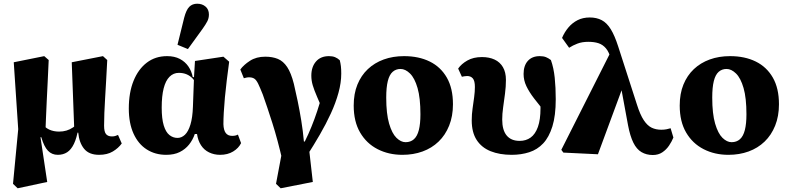

<svg xmlns="http://www.w3.org/2000/svg" viewBox="-20 -818 4244 1033"><path d="M50 171 78 -123 54 -483 218 -516 242 -495Q239 -431 236.5 -377Q234 -323 231.5 -276Q229 -229 227.5 -185.5Q226 -142 224 -99L197 -85L234 161L75 195ZM513 15Q459 15 432.5 -17.5Q406 -50 401 -104L380 -107L366 -483L534 -516L557 -495Q554 -434 551 -383Q548 -332 545.5 -289.5Q543 -247 541.5 -211Q540 -175 540 -142Q540 -109 550.5 -96.5Q561 -84 582 -84Q593 -84 600.5 -86.5Q608 -89 615 -92L635 -46Q617 -21 587 -3Q557 15 513 15ZM291 15Q259 15 238 -7Q217 -29 202 -80L184 -78L203 -157Q221 -132 244.5 -121Q268 -110 298 -110Q319 -110 337.5 -115.5Q356 -121 373 -132.5Q390 -144 404 -163L414 -125H401Q393 -76 378 -44.5Q363 -13 341.5 1Q320 15 291 15Z M874 15Q815 15 769.5 -14Q724 -43 698.5 -99Q673 -155 673 -234Q673 -320 698.5 -383Q724 -446 770 -481Q816 -516 879 -516Q919 -516 947.5 -501Q976 -486 993.5 -460.5Q1011 -435 1017 -403H1050L1043 -360Q1031 -380 1017 -395Q1003 -410 984.5 -418Q966 -426 942 -426Q913 -426 892 -405Q871 -384 860.5 -342.5Q850 -301 850 -239Q850 -179 861 -143Q872 -107 891.5 -91.5Q911 -76 935 -76Q957 -76 975 -93Q993 -110 1004.5 -147.5Q1016 -185 1018 -244L1024 -407L1029 -490L1182 -513L1213 -486Q1206 -434 1200 -385.5Q1194 -337 1190 -293.5Q1186 -250 1184 -213.5Q1182 -177 1182 -150Q1183 -118 1194.5 -102.5Q1206 -87 1229 -87Q1240 -87 1247.5 -89Q1255 -91 1260 -94L1277 -48Q1264 -21 1234.5 -3Q1205 15 1164 15Q1132 15 1105 2Q1078 -11 1061.5 -36.5Q1045 -62 1040 -97H1028Q1017 -65 997 -40Q977 -15 947 0Q917 15 874 15ZM935 -577 971 -723Q982 -765 998.5 -781.5Q1015 -798 1041 -798Q1068 -798 1086 -782.5Q1104 -767 1104 -740Q1104 -720 1095.5 -703.5Q1087 -687 1070 -663L991 -554Z M1465 171 1503 -31 1501 52Q1474 -66 1445.5 -155.5Q1417 -245 1394 -309Q1379 -347 1369 -367.5Q1359 -388 1348 -395Q1337 -402 1320 -402Q1312 -402 1305.5 -400.5Q1299 -399 1292 -397L1273 -444Q1291 -469 1325 -491Q1359 -513 1407 -513Q1446 -513 1475 -501Q1504 -489 1525 -457.5Q1546 -426 1561 -367Q1571 -325 1581.5 -274.5Q1592 -224 1601 -168.5Q1610 -113 1615 -57L1639 -51L1663 161L1490 195ZM1632 19 1604 -27Q1622 -59 1639 -97Q1656 -135 1671.5 -177Q1687 -219 1700.5 -264.5Q1714 -310 1725 -358L1728 -199Q1702 -260 1686 -297Q1670 -334 1662.5 -359.5Q1655 -385 1655 -411Q1655 -458 1680 -487Q1705 -516 1750 -516Q1769 -516 1782.5 -510.5Q1796 -505 1808 -494Q1812 -479 1814 -462.5Q1816 -446 1816 -422Q1816 -373 1801 -318.5Q1786 -264 1760 -207.5Q1734 -151 1701 -94Q1668 -37 1632 19Z M2145 15Q2071 15 2011.5 -15.5Q1952 -46 1917.5 -105Q1883 -164 1883 -250Q1883 -314 1903 -363Q1923 -412 1959 -446Q1995 -480 2044.5 -498Q2094 -516 2154 -516Q2233 -516 2292 -487Q2351 -458 2384 -400.5Q2417 -343 2417 -257Q2417 -193 2396.5 -142Q2376 -91 2339.5 -56Q2303 -21 2253.5 -3Q2204 15 2145 15ZM2162 -53Q2189 -53 2207 -69Q2225 -85 2233.5 -118.5Q2242 -152 2242 -203Q2242 -291 2226.5 -344.5Q2211 -398 2186 -422.5Q2161 -447 2135 -447Q2110 -447 2092.5 -431.5Q2075 -416 2066.5 -382Q2058 -348 2058 -293Q2058 -206 2073.5 -153Q2089 -100 2113 -76.5Q2137 -53 2162 -53Z M2733 15Q2668 15 2619.5 -4.5Q2571 -24 2544.5 -65Q2518 -106 2518 -170Q2518 -203 2522.5 -234Q2527 -265 2531 -295Q2535 -325 2535 -350Q2535 -383 2524 -396Q2513 -409 2493 -409Q2485 -409 2477.5 -407.5Q2470 -406 2465 -405L2445 -449Q2462 -474 2494.5 -492.5Q2527 -511 2573 -511Q2612 -511 2641 -497.5Q2670 -484 2686 -456.5Q2702 -429 2702 -388Q2702 -352 2697 -314Q2692 -276 2687 -240.5Q2682 -205 2682 -175Q2682 -118 2706 -89Q2730 -60 2776 -60Q2810 -60 2835 -78Q2860 -96 2874 -135Q2888 -174 2888 -236Q2888 -265 2886 -288.5Q2884 -312 2880 -337L2910 -333L2914 -212Q2880 -254 2853.5 -288.5Q2827 -323 2812 -354.5Q2797 -386 2797 -420Q2797 -465 2820 -490.5Q2843 -516 2884 -516Q2904 -516 2917.5 -510.5Q2931 -505 2944 -495Q2959 -453 2964.5 -400Q2970 -347 2970 -284Q2970 -196 2952 -138Q2934 -80 2902.5 -46.5Q2871 -13 2827.5 1Q2784 15 2733 15Z M3011 3 3000 -12 3268 -543 3336 -364 3197 12ZM3492 16Q3458 16 3431.5 0.5Q3405 -15 3387.5 -50.5Q3370 -86 3359 -144L3321 -350H3304L3267 -500Q3257 -538 3240 -558Q3223 -578 3200 -585.5Q3177 -593 3145 -593Q3112 -593 3087 -583.5Q3062 -574 3042 -561L3004 -614Q3017 -645 3038 -670Q3059 -695 3087.5 -709.5Q3116 -724 3153 -724Q3190 -724 3217.5 -709.5Q3245 -695 3266 -661Q3287 -627 3306 -568L3407 -255Q3424 -201 3443.5 -171.5Q3463 -142 3486 -131Q3509 -120 3538 -120Q3553 -120 3566 -122.5Q3579 -125 3588 -128L3603 -78Q3594 -56 3579.5 -34.5Q3565 -13 3543.5 1.5Q3522 16 3492 16Z M3899 15Q3825 15 3765.5 -15.5Q3706 -46 3671.5 -105Q3637 -164 3637 -250Q3637 -314 3657 -363Q3677 -412 3713 -446Q3749 -480 3798.5 -498Q3848 -516 3908 -516Q3987 -516 4046 -487Q4105 -458 4138 -400.5Q4171 -343 4171 -257Q4171 -193 4150.5 -142Q4130 -91 4093.5 -56Q4057 -21 4007.5 -3Q3958 15 3899 15ZM3916 -53Q3943 -53 3961 -69Q3979 -85 3987.5 -118.5Q3996 -152 3996 -203Q3996 -291 3980.5 -344.5Q3965 -398 3940 -422.5Q3915 -447 3889 -447Q3864 -447 3846.5 -431.5Q3829 -416 3820.5 -382Q3812 -348 3812 -293Q3812 -206 3827.5 -153Q3843 -100 3867 -76.5Q3891 -53 3916 -53Z"/></svg>

Font: Source Serif 4 ExtraBold
Style: Regular
Weight: 800
Designer: Frank Grießhammer
Foundry: Adobe Systems Incorporated
Version: Version 4.004;hotconv 1.0.116;makeotfexe 2.5.65601